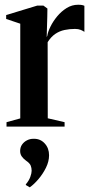

<svg xmlns="http://www.w3.org/2000/svg" viewBox="-20 -534 394 810"><path d="M7.5 0V-18.5L65.5 -34.5V-434L6 -454V-470.5L137.5 -510.5H163L180 -498L179.5 -464.5L177 -377.5L179.5 -383Q182 -399.5 192.8 -421.5Q203.5 -443.5 221 -464.8Q238.5 -486 261 -500Q283.5 -514 309.5 -514Q319.5 -514 325.8 -512.8Q332 -511.5 336 -509.5V-399.5Q331 -403.5 320.8 -407.8Q310.5 -412 296.5 -412Q273.5 -412 252.2 -407.5Q231 -403 213 -390.8Q195 -378.5 181 -356L181.5 -35L252.5 -18.5V0ZM187 121Q187 147 173.8 173.8Q160.5 200.5 141.8 222.2Q123 244 106 256H105L89 246.5V243.5Q102 228.5 107.8 212.5Q113.5 196.5 113.5 186.5Q113.5 174.5 109.5 164.5Q105.5 154.5 89.5 143.5Q79 136 72 126.2Q65 116.5 65 103Q65 87.5 73 76Q81 64.5 93.8 58Q106.5 51.5 121 51.5H124Q151 51.5 169 71.5Q187 91.5 187 121Z"/></svg>

Font: Merriweather 144pt SemiBold
Style: Regular
Weight: 600
Version: Version 2.100